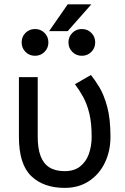

<svg xmlns="http://www.w3.org/2000/svg" viewBox="-20 -868 585 897"><path d="M156.2 -507.8H68.4V-228.5Q68.4 -100.6 126 -45.4Q183.6 9.8 282.2 9.8Q348.1 9.8 396.2 -22.2Q444.3 -54.2 470.2 -108.4Q496.1 -162.6 496.1 -228.5Q496.1 -314 480.7 -369.9Q465.3 -425.8 444.1 -460.7Q422.9 -495.6 404.8 -517.6L330.1 -474.6Q350.1 -448.2 367.9 -416.3Q385.7 -384.3 397 -339.4Q408.2 -294.4 408.2 -228.5Q408.2 -185.1 395 -148.4Q381.8 -111.8 354 -90.1Q326.2 -68.4 282.2 -68.4Q238.3 -68.4 210.4 -86.2Q182.6 -104 169.4 -139.6Q156.2 -175.3 156.2 -228.5ZM296.4 -722.7 406.7 -847.7H296.4L209.5 -722.7ZM206.1 -669.9Q206.1 -696.3 188 -714.4Q169.9 -732.4 143.6 -732.4Q117.2 -732.4 99.1 -714.4Q81.1 -696.3 81.1 -669.9Q81.1 -643.6 99.1 -625.5Q117.2 -607.4 143.6 -607.4Q169.9 -607.4 188 -625.5Q206.1 -643.6 206.1 -669.9ZM424.8 -669.9Q424.8 -696.3 406.7 -714.4Q388.7 -732.4 362.3 -732.4Q335.9 -732.4 317.9 -714.4Q299.8 -696.3 299.8 -669.9Q299.8 -643.6 317.9 -625.5Q335.9 -607.4 362.3 -607.4Q388.7 -607.4 406.7 -625.5Q424.8 -643.6 424.8 -669.9Z"/></svg>

Font: Giphurs
Style: Regular
Weight: 400
Version: Version 2.010